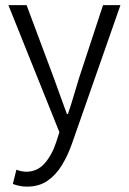

<svg xmlns="http://www.w3.org/2000/svg" viewBox="-20 -503 494 737"><path d="M83 213.4Q67.9 213.4 54.2 210.4Q40.5 207.5 29.3 203.1L43 148.4Q50.3 151.4 60.8 153.8Q71.3 156.2 80.6 156.2Q123 156.2 151.4 124Q179.7 91.8 195.8 42.5L208 4.4L12.2 -483.4H82L187.5 -201.2Q198.7 -169.9 211.7 -134Q224.6 -98.1 236.8 -65.4H240.7Q252 -97.7 262.5 -133.8Q272.9 -169.9 282.7 -201.2L375.5 -483.4H442.4L256.3 48.3Q240.7 92.8 218 130.4Q195.3 168 162.6 190.7Q129.9 213.4 83 213.4Z"/></svg>

Font: Varta Light Light
Style: Regular
Weight: 300
Version: Version 1.004